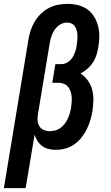

<svg xmlns="http://www.w3.org/2000/svg" viewBox="-51 -763 571 988"><path d="M-31 205 95 -557Q99 -582 106.5 -605.5Q114 -629 127 -651Q140 -673 159 -691.5Q178 -710 200.5 -722Q223 -734 248 -738.5Q273 -743 297 -743Q324 -743 350.5 -736.5Q377 -730 398 -715Q419 -700 433 -677.5Q447 -655 453.5 -629.5Q460 -604 460 -576Q460 -548 455 -521Q452 -501 445.5 -480.5Q439 -460 427.5 -442Q416 -424 399.5 -409.5Q383 -395 363 -385Q385 -371 400.5 -349.5Q416 -328 423 -302.5Q430 -277 429.5 -249Q429 -221 425 -193Q421 -169 414 -145.5Q407 -122 396 -99Q385 -76 368.5 -55.5Q352 -35 331 -20Q310 -5 285 1.5Q260 8 236 8Q217 8 198.5 3.5Q180 -1 166 -11.5Q152 -22 142 -37.5Q132 -53 127 -70L81 205ZM205 -88Q219 -88 234 -92Q249 -96 261.5 -105.5Q274 -115 283 -127.5Q292 -140 298.5 -154Q305 -168 309 -182.5Q313 -197 315 -211Q317 -225 318 -239.5Q319 -254 317.5 -268Q316 -282 311.5 -294.5Q307 -307 298.5 -317Q290 -327 277 -332Q264 -337 250 -337H218L234 -433H265Q282 -433 297.5 -443Q313 -453 322.5 -468Q332 -483 337 -499.5Q342 -516 344 -532Q346 -544 347 -557Q348 -570 347.5 -582Q347 -594 344 -605.5Q341 -617 334.5 -627Q328 -637 317.5 -642Q307 -647 294 -647Q276 -647 259 -637Q242 -627 231 -611Q220 -595 214 -577.5Q208 -560 205 -542L144 -174Q141 -158 142.5 -142Q144 -126 152 -113Q160 -100 174.5 -94Q189 -88 205 -88Z"/></svg>

Font: Iosevka Curly Oblique
Style: Bold
Weight: 700
Italic angle: -9°
Monospace: yes
Designer: Belleve Invis
Foundry: Belleve Invis
Version: Version 11.1.0; ttfautohint (v1.8.3)